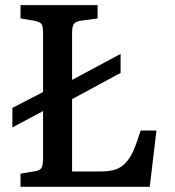

<svg xmlns="http://www.w3.org/2000/svg" viewBox="-20 -720 675 740"><path d="M522 -216.8H583L557.1 0H59.1V-50.8L115.2 -60.1Q135.3 -63.5 140.6 -74.2Q146 -85 146 -110.8V-292L27.8 -229V-304.2L146 -365.2V-592.8Q146 -617.7 140.4 -626.7Q134.8 -635.7 112.8 -640.1L59.1 -648.9V-700.2H356V-648.9L291 -640.1Q270.5 -636.7 264.2 -627Q257.8 -617.2 257.8 -592.8V-412.1L444.8 -512.2V-439L257.8 -337.9V-59.1H363.8Q399.9 -59.1 423.3 -66.2Q446.8 -73.2 464.8 -93Q482.9 -112.8 494.9 -140.4Q506.8 -168 522 -216.8Z"/></svg>

Font: Literata Book Medium
Style: Regular
Weight: 500
Designer: Latin by Veronika Burian and Jose Scaglione. Greek by Irene Vlachou. Cyrillic by Vera Evstafieva
Foundry: TypeTogether
Version: Version 2.003;PS 002.003;hotconv 1.0.88;makeotf.lib2.5.64775